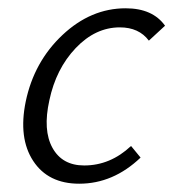

<svg xmlns="http://www.w3.org/2000/svg" viewBox="-20 -438 418 463"><path d="M339 -340Q315 -372 269 -372Q210 -372 162.5 -322Q115 -272 99 -196Q83 -124 106.5 -81.5Q130 -39 183 -39Q246 -39 296 -86L319 -58Q253 5 171 5Q96 5 60 -50Q24 -105 42 -193Q62 -289 130.5 -353.5Q199 -418 283 -418Q348 -418 378 -376Z"/></svg>

Font: EauTestInfant Semilight
Style: Italic
Weight: 300
Italic angle: -12°
Designer: Christian Thalmann (Catharsis Fonts)
Version: Version 0.001;PS 000.001;hotconv 1.0.88;makeotf.lib2.5.64775